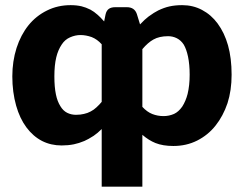

<svg xmlns="http://www.w3.org/2000/svg" viewBox="-20 -546 929 731"><path d="M522 -358.9V-139.2Q540 -119.6 560.1 -111.8Q580.1 -104 603 -104Q623.5 -104 642.6 -112.3Q659.7 -120.1 673.8 -140.1Q687.5 -161.6 694.3 -188.5Q702.1 -220.7 702.1 -261.7Q702.1 -300.3 695.8 -330.6Q689.9 -358.4 679.7 -376Q669.4 -392.1 653.3 -400.4Q637.7 -408.2 620.1 -408.2Q586.4 -408.2 564 -395.5Q543 -383.8 522 -358.9ZM367.2 -158.2V-377.4Q350.1 -396.5 329.1 -404.8Q307.1 -412.6 286.1 -412.6Q266.6 -412.6 246.6 -403.8Q227.5 -395.5 215.3 -377Q201.2 -356.4 194.3 -328.1Q187 -297.9 187 -255.4Q187 -214.4 192.9 -186.5Q198.2 -160.2 210 -141.6Q220.2 -124.5 235.4 -116.7Q251 -108.9 269 -108.9Q286.6 -108.9 299.8 -112.3Q313.5 -115.2 325.2 -121.6Q337.4 -127.9 347.2 -137.2Q358.9 -147.9 367.2 -158.2ZM501 -492.7 513.2 -453.1Q532.2 -473.1 545.4 -482.9Q567.4 -499 582.5 -506.3Q605 -517.1 625 -521.5Q646.5 -526.4 673.8 -526.4Q714.8 -526.4 749 -508.3Q784.2 -489.7 808.6 -456.5Q834.5 -421.4 848.1 -373.5Q861.8 -324.7 861.8 -261.7Q861.8 -201.7 846.2 -153.3Q829.6 -104 800.3 -67.4Q772 -31.7 730.5 -10.7Q689.5 9.8 640.1 9.8Q600.1 9.8 571.8 -1.5Q546.4 -11.7 522 -32.7V164.6H367.2V-54.7Q351.6 -39.1 336.4 -28.8Q315.9 -15.6 301.3 -9.3Q280.3 -0.5 261.2 3.4Q239.3 7.8 214.8 7.8Q173.8 7.8 140.1 -9.3Q106 -26.9 80.6 -61Q55.2 -95.2 41.5 -143.6Q26.9 -195.3 26.9 -255.4Q26.9 -312.5 43 -363.3Q59.1 -413.1 88.4 -449.7Q117.2 -485.4 158.7 -505.9Q199.7 -526.4 249 -526.4Q271.5 -526.4 290.5 -522Q306.6 -518.1 324.2 -509.3Q337.9 -502 352.1 -489.3Q362.8 -480 376.5 -464.4L381.8 -490.7Q385.3 -506.3 395 -512.7Q403.8 -518.6 418.9 -518.6H462.9Q492.2 -518.6 501 -492.7Z"/></svg>

Font: Lato-ExtraBold
Style: Regular
Weight: 500
Designer: Lukasz Dziedzic with Adam Twardoch and Botio Nikoltchev
Foundry: tyPoland Lukasz Dziedzic
Version: ""